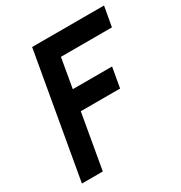

<svg xmlns="http://www.w3.org/2000/svg" viewBox="-165 -819 886 939"><g transform="rotate(-30 278.0 -350.0)"><path d="M150 -700H556L536 -588H248L219 -422H441L421 -309H199L145 0H27Z"/></g></svg>

Font: Cabin SemiBold
Style: Italic
Weight: 600
Italic angle: -7°
Designer: Pablo Impallari
Foundry: Pablo Impallari. http://www.impallari.com Igino Marini. http://www.ikern.com
Version: Version 2.200